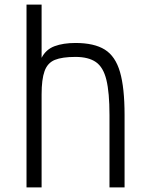

<svg xmlns="http://www.w3.org/2000/svg" viewBox="-20 -820 640 840"><path d="M96 0V-800H162V-567Q181 -604 219 -618Q257 -632 310 -632Q392 -632 438.5 -603Q485 -574 505 -505Q525 -436 525 -317V0H459V-317Q459 -415 445.5 -470.5Q432 -526 399.5 -548.5Q367 -571 310 -571Q252 -571 220 -558Q188 -545 175 -509Q162 -473 162 -407V0Z"/></svg>

Font: Victor Mono Light
Style: Regular
Weight: 300
Monospace: yes
Designer: Rune Bjørnerås
Version: Version 1.561;gftools[0.9.30]